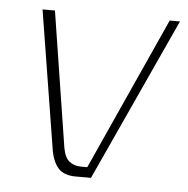

<svg xmlns="http://www.w3.org/2000/svg" viewBox="-41 -500 528 540"><g transform="rotate(5 223.0 -230.0)"><path d="M192 0Q157 0 141 -19.5Q125 -39 120 -75L58 -460H93L153 -78Q158 -50 171.5 -39.5Q185 -29 203 -29H222L417 -460H446L235 0Z"/></g></svg>

Font: Genos ExtraLight
Style: Italic
Weight: 250
Italic angle: -8°
Designer: Robert E. Leuschke
Foundry: Robert E. Leuschke
Version: Version 1.010